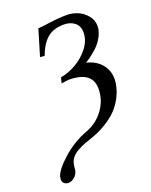

<svg xmlns="http://www.w3.org/2000/svg" viewBox="-129 -513 641 813"><g transform="rotate(-20 191.5 -106.5)"><path d="M37.1 229Q27.8 229 19.5 222.9Q11.2 216.8 11.2 204.1Q11.2 197.8 12.2 193.8Q19.5 164.1 70.3 118.7Q121.1 73.2 182.1 50.8Q231.4 32.7 262.2 -9.3Q293 -51.3 293 -103Q293 -181.2 187 -181.2Q181.2 -181.2 153.8 -176.8L160.2 -202.1Q194.8 -208 229.7 -227.8Q264.6 -247.6 289.8 -280Q314.9 -312.5 314.9 -348.1Q314.9 -377.9 295.4 -393.1Q275.9 -408.2 248 -408.2Q201.2 -408.2 173.1 -385Q145 -361.8 126 -311L106 -313L141.1 -430.2H145Q153.3 -430.2 195.3 -436Q237.3 -441.9 274.9 -441.9Q297.4 -441.9 320.8 -432.4Q344.2 -422.9 362.1 -402.1Q379.9 -381.3 379.9 -354Q379.9 -341.8 377.9 -335.9Q373 -314.9 360.1 -295.2Q347.2 -275.4 330.8 -261.2Q314.5 -247.1 302.7 -238.5Q291 -230 280.8 -224.1Q323.7 -213.9 347.4 -185.3Q371.1 -156.7 371.1 -118.2Q371.1 -103.5 366.2 -83Q358.9 -52.7 342.5 -26.1Q326.2 0.5 307.1 18.1Q288.1 35.6 263.9 50.5Q239.7 65.4 221.4 73Q203.1 80.6 184.1 86.9Q139.2 101.6 115.2 118.2Q91.3 134.8 85.9 160.2Q84.5 166 83.7 171.4Q83 176.8 82.8 181.9Q82.5 187 82 189Q78.6 206.1 65.2 217.5Q51.8 229 37.1 229Z"/></g></svg>

Font: Common Serif SemiBold
Style: Italic
Weight: 600
Italic angle: -12°
Designer: Philipp H. Poll, Khaled Hosny
Foundry: Stefan Peev, Context Ltd.
Version: Version 1.026